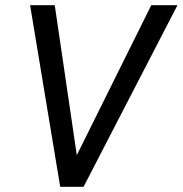

<svg xmlns="http://www.w3.org/2000/svg" viewBox="-20 -720 704 740"><path d="M664 -700 302 0H212L96 -700H191L276 -122L563 -700Z"/></svg>

Font: Sarabun
Style: Italic
Weight: 400
Italic angle: -10°
Designer: Suppakit Chalermlarp | Katatrad Co.,Ltd.
Foundry: Cadson Demak Co.,Ltd.
Version: Version 1.000; ttfautohint (v1.6)